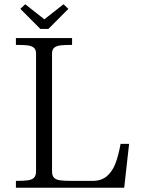

<svg xmlns="http://www.w3.org/2000/svg" viewBox="-20 -878 672 898"><path d="M148.6 -700H317.1V-668Q281.2 -668 262.7 -665.7Q244.2 -663.5 233.8 -655Q223.4 -646.5 223.4 -627.6V-77.4Q223.4 -56.3 232.5 -46.9Q241.6 -37.5 260.4 -34.8Q279.1 -32 317.1 -32V0H148.6ZM148.6 -77.4V-627.6Q148.6 -646.5 138.1 -655Q127.5 -663.5 108.9 -665.8Q90.4 -668 54.4 -668V-700H223.4V0H54.4V-32Q92.4 -32 111.1 -34.8Q129.9 -37.5 139.2 -46.9Q148.6 -56.3 148.6 -77.4ZM263.9 -32H412.9Q454 -32 479.6 -53.8Q505.2 -75.5 519.6 -112.5Q533.9 -149.5 544 -205.2H583.8L560.9 0H263.9ZM168.8 -742.6 75.2 -836.6 98 -858.1 187.5 -787.6 277 -858.1 299.8 -836.6 206.2 -742.6Z"/></svg>

Font: Didactic
Style: Regular
Weight: 400
Designer: Tyler Finck
Foundry: Etcetera Type Co
Version: Version 3.007;FEAKit 1.0